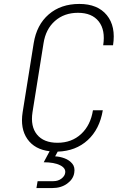

<svg xmlns="http://www.w3.org/2000/svg" viewBox="-20 -760 640 975"><path d="M165 195 171 160H251Q275 160 292 147Q309 134 311 118Q315 94 285 79Q255 64 202 64L232 8Q156 -1 119 -54Q82 -107 95 -190L151 -540Q166 -634 227.5 -687Q289 -740 383 -740Q476 -740 522.5 -683Q569 -626 554 -530H504Q516 -607 481.5 -651Q447 -695 376 -695Q306 -695 259 -653.5Q212 -612 201 -540L145 -190Q134 -118 168 -76.5Q202 -35 272 -35Q344 -35 392 -79.5Q440 -124 452 -200H502Q486 -104 425.5 -48.5Q365 7 273 10L260 34Q284 35 308 44Q332 53 347 71Q362 89 357 118Q352 150 321 172.5Q290 195 245 195Z"/></svg>

Font: JetBrains Mono Thin
Style: Italic
Weight: 100
Italic angle: -9°
Monospace: yes
Designer: Philipp Nurullin, Konstantin Bulenkov
Foundry: JetBrains
Version: Version 2.305; ttfautohint (v1.8.4.7-5d5b)